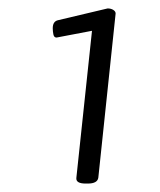

<svg xmlns="http://www.w3.org/2000/svg" viewBox="-20 -783 380 455"><path d="M183 -348Q159 -348 161 -362L198 -710L114 -694Q108 -694 106.5 -701.5Q105 -709 105 -716Q105 -732 117 -735L235 -763Q243 -763 248.5 -759.5Q254 -756 254 -751L213 -362Q211 -348 188 -348Z"/></svg>

Font: Asap Semi Expanded Semi Expanded Regular
Style: Italic
Weight: 400
Width: 6
Italic angle: -6°
Designer: Pablo Cosgaya
Foundry: Omnibus-Type
Version: Version 3.001; ttfautohint (v1.8.4.7-5d5b)